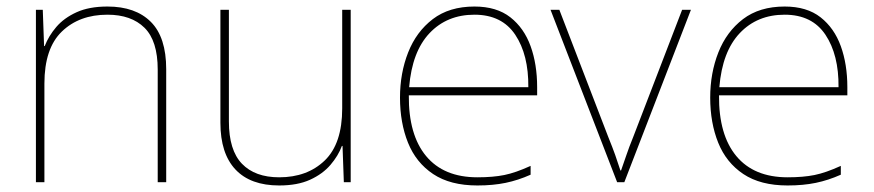

<svg xmlns="http://www.w3.org/2000/svg" viewBox="-20 -558 2676 588"><path d="M309 -538Q395 -538 442 -491Q489 -444 489 -346V0H463V-345Q463 -433 422.5 -473Q382 -513 309 -513Q223 -513 169.5 -461.5Q116 -410 116 -302V0H90V-528H111L115 -417H117Q129 -448 152.5 -475.5Q176 -503 214.5 -520.5Q253 -538 309 -538Z M1054 -528V0H1033L1029 -111H1027Q1016 -81 992 -53Q968 -25 929.5 -7.5Q891 10 835 10Q747 10 701 -39Q655 -88 655 -182V-528H681V-186Q681 -98 721 -56.5Q761 -15 835 -15Q921 -15 974.5 -66.5Q1028 -118 1028 -226V-528Z M1433 -538Q1501 -538 1543 -505Q1585 -472 1605 -416.5Q1625 -361 1625 -291V-266H1232Q1231 -145 1285 -80Q1339 -15 1442 -15Q1490 -15 1524.5 -22Q1559 -29 1605 -50V-23Q1567 -6 1528.5 2Q1490 10 1442 10Q1359 10 1306.5 -25Q1254 -60 1229.5 -121Q1205 -182 1205 -259Q1205 -334 1230 -397.5Q1255 -461 1305.5 -499.5Q1356 -538 1433 -538ZM1433 -513Q1349 -513 1295.5 -456.5Q1242 -400 1233 -291H1598Q1599 -390 1558 -451.5Q1517 -513 1433 -513Z M1870 0 1666 -528H1693L1843 -138Q1856 -106 1864 -83.5Q1872 -61 1880 -36H1882Q1891 -61 1898.5 -83.5Q1906 -106 1919 -138L2069 -528H2096L1892 0Z M2383 -538Q2451 -538 2493 -505Q2535 -472 2555 -416.5Q2575 -361 2575 -291V-266H2182Q2181 -145 2235 -80Q2289 -15 2392 -15Q2440 -15 2474.5 -22Q2509 -29 2555 -50V-23Q2517 -6 2478.5 2Q2440 10 2392 10Q2309 10 2256.5 -25Q2204 -60 2179.5 -121Q2155 -182 2155 -259Q2155 -334 2180 -397.5Q2205 -461 2255.5 -499.5Q2306 -538 2383 -538ZM2383 -513Q2299 -513 2245.5 -456.5Q2192 -400 2183 -291H2548Q2549 -390 2508 -451.5Q2467 -513 2383 -513Z"/></svg>

Font: Noto Sans Sinhala UI Thin
Style: Regular
Weight: 100
Designer: Jelle Bosma - Monotype Design Team
Foundry: Monotype Imaging Inc.
Version: Version 2.006; ttfautohint (v1.8.4.7-5d5b)